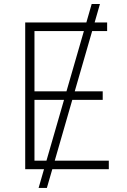

<svg xmlns="http://www.w3.org/2000/svg" viewBox="-20 -839 630 952"><path d="M171.4 92.8H212.4L239.3 0H519.5V-42.5H251.5L338.4 -343.8H489.3V-386.2H350.6L437 -685.1H511.2V-727.5H449.2L475.6 -819.3H434.6L408.2 -727.5H105V0H198.2ZM150.9 -42.5V-343.8H297.4L210.4 -42.5ZM150.9 -386.2V-685.1H396L309.6 -386.2Z"/></svg>

Font: Raveo ExtraLight
Style: Regular
Weight: 200
Designer: Jakub Foglar, Rasmus Andersson (Inter)
Foundry: Jakubfoglar.com
Version: Version 1.100;Glyphs 3.2.3 (3260)